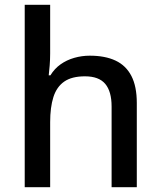

<svg xmlns="http://www.w3.org/2000/svg" viewBox="-20 -780 670 800"><path d="M189 -557Q189 -532 187 -507Q185 -482 183 -466H190Q207 -494 232.5 -512Q258 -530 289.5 -539Q321 -548 354 -548Q418 -548 461.5 -527.5Q505 -507 527.5 -463.5Q550 -420 550 -351V0H445V-336Q445 -399 418.5 -430.5Q392 -462 334 -462Q279 -462 247.5 -440Q216 -418 202.5 -375.5Q189 -333 189 -271V0H83V-760H189Z"/></svg>

Font: Noto Sans Armenian Medium
Style: Regular
Weight: 500
Designer: Monotype Design Team
Foundry: Monotype Imaging Inc.
Version: Version 2.007